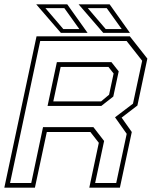

<svg xmlns="http://www.w3.org/2000/svg" viewBox="-32 -868 706 888"><path d="M-12 0 137 -700H568.5L649.5 -597L603.5 -380L530.5 -324L577.5 -257.5L522.5 0H381L425 -207.5L386 -257.5H184.5L129.5 0ZM14.5 -21.5H112.5L167 -280H400L449.5 -216L408 -21.5H505.5L554 -249L500 -325.5L583 -388.5L625.5 -587L553.5 -678.5H154ZM214.5 -399H435.5L472.5 -430L493.5 -528L469.5 -558.5H248.5ZM188 -378 231 -580.5H483.5L517 -538L492 -421.5L436.5 -378ZM569 -716H445.5L331.5 -848H475ZM531 -733.5 461.5 -830.5H374L457 -733.5ZM373 -716H249.5L135.5 -848H279ZM335 -733.5 265.5 -830.5H178L261 -733.5Z"/></svg>

Font: Tourney Thin ExtraLight
Style: Italic
Weight: 250
Italic angle: -12°
Version: Version 1.015